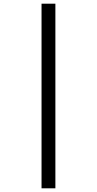

<svg xmlns="http://www.w3.org/2000/svg" viewBox="-20 -780 525 1040"><path d="M205 240H280V-760H205Z"/></svg>

Font: Noto Sans Thai
Style: Regular
Weight: 400
Designer: Monotype Design Team
Foundry: Monotype Imaging Inc.
Version: Version 1.901